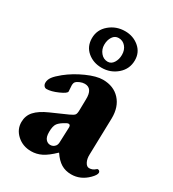

<svg xmlns="http://www.w3.org/2000/svg" viewBox="-171 -774 793 882"><g transform="rotate(30 226.0 -333.0)"><path d="M27 -80Q27 -114 48.5 -138Q70 -162 115 -182L201 -220Q221 -229 226 -236Q231 -243 231 -263L232 -318Q234 -378 192 -378Q180 -378 167 -372.5Q154 -367 148 -360Q143 -354 143 -341Q143 -334 144 -325.5Q145 -317 145 -310Q145 -300 110 -284.5Q75 -269 51 -269Q43 -269 37.5 -275.5Q32 -282 32 -292Q32 -308 43 -323Q54 -338 80 -359Q120 -391 170.5 -413.5Q221 -436 255 -436Q312 -436 345.5 -399.5Q379 -363 378 -302L373 -108Q372 -85 380.5 -68.5Q389 -52 402 -52Q420 -52 434 -65Q437 -68 440 -68Q445 -68 448.5 -64.5Q452 -61 452 -56Q452 -44 432 -24Q394 14 345 14Q314 14 291 0Q268 -14 248 -44H246Q213 -12 187 1Q161 14 132 14Q88 14 57.5 -13.5Q27 -41 27 -80ZM220 -68Q226 -76 226 -91L229 -168Q229 -182 219 -182Q215 -182 209 -179Q181 -164 170.5 -150Q160 -136 160 -104Q160 -78 170 -66.5Q180 -55 194 -55Q210 -55 220 -68ZM115 -576Q115 -621 150 -650.5Q185 -680 232 -680Q275 -680 306 -654Q337 -628 337 -586Q337 -540 302.5 -510Q268 -480 221 -480Q177 -480 146 -506Q115 -532 115 -576ZM273 -578Q273 -604 258.5 -621Q244 -638 222 -638Q202 -638 190.5 -620.5Q179 -603 179 -578Q179 -554 194 -536Q209 -518 231 -518Q250 -518 261.5 -536Q273 -554 273 -578Z"/></g></svg>

Font: EB Garamond ExtraBold
Style: Regular
Weight: 800
Designer: Georg Duffner and Octavio Pardo
Foundry: Georg Duffner
Version: Version 1.000